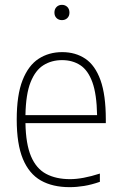

<svg xmlns="http://www.w3.org/2000/svg" viewBox="-20 -763 498 792"><path d="M267 9Q197 9 148.5 -18.5Q100 -46 74.5 -107.2Q49 -168.5 49 -270Q49 -371 73 -432Q97 -493 139.2 -520.5Q181.5 -548 236.5 -548Q291.5 -548 332 -520.8Q372.5 -493.5 394.5 -432.5Q416.5 -371.5 416.5 -270V-255H85Q86.5 -169 108 -118.2Q129.5 -67.5 170.2 -45.8Q211 -24 269 -24Q320.5 -24 392 -47V-13Q357.5 -1 327 4Q296.5 9 267 9ZM236 -515Q193 -515 159.5 -494.2Q126 -473.5 106.2 -424Q86.5 -374.5 85 -288H380.5Q379 -374.5 361 -424Q343 -473.5 311 -494.2Q279 -515 236 -515ZM235.5 -680Q222 -680 213.2 -688.5Q204.5 -697 204.5 -711Q204.5 -725.5 213.2 -734.2Q222 -743 235.5 -743Q249 -743 257.8 -734.2Q266.5 -725.5 266.5 -711Q266.5 -697 257.8 -688.5Q249 -680 235.5 -680Z"/></svg>

Font: Encode Sans SmCnd Th
Style: Regular
Weight: 100
Width: 4
Designer: Multiple Designers
Foundry: Impallari Type
Version: Version 3.002; ttfautohint (v1.8.3) -l 8 -r 50 -G 200 -x 14 